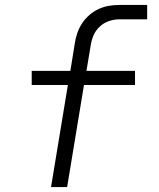

<svg xmlns="http://www.w3.org/2000/svg" viewBox="-20 -755 640 775"><path d="M186 0 254 -412H108V-469H264L282 -580Q285 -601 292 -621.5Q299 -642 311.5 -661Q324 -680 341.5 -695Q359 -710 379 -719Q399 -728 420 -731.5Q441 -735 462 -735H574V-677H462Q441 -677 420 -670Q399 -663 382.5 -647.5Q366 -632 357.5 -612Q349 -592 346 -571L329 -469H525V-412H319L251 0Z"/></svg>

Font: Iosevka SS04 Lt Ex Obl
Style: Regular
Weight: 300
Width: 7
Italic angle: -9°
Monospace: yes
Designer: Belleve Invis
Foundry: Belleve Invis
Version: Version 19.0.0; ttfautohint (v1.8.4)